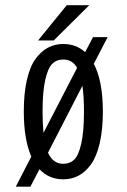

<svg xmlns="http://www.w3.org/2000/svg" viewBox="-20 -682 490 742"><path d="M127 -525.5 238 -662H325L187.5 -525.5ZM224.5 11Q169.5 11 132.5 -28L97.5 39.5H41L101 -77Q72 -142.5 72 -251Q72 -321.5 84 -373.5Q96 -425.5 117.8 -455Q139.5 -484.5 166 -498.2Q192.5 -512 224.5 -512Q274 -512 309 -480.5L339.5 -538.5H396L342.5 -435.5Q377.5 -369 377.5 -251Q377.5 -180 365.2 -128Q353 -76 331.2 -46.2Q309.5 -16.5 283 -2.8Q256.5 11 224.5 11ZM144.5 -251Q144.5 -209 148 -168.5L278 -420Q259.5 -452 224.5 -452Q198.5 -452 181.8 -435.2Q165 -418.5 154.8 -373Q144.5 -327.5 144.5 -251ZM224.5 -49Q250.5 -49 267.2 -65.5Q284 -82 294.2 -127.8Q304.5 -173.5 304.5 -251Q304.5 -311 298.5 -350.5L165.5 -92Q184.5 -49 224.5 -49Z"/></svg>

Font: League Mono Condensed Light
Style: Regular
Weight: 300
Width: 1
Designer: Tyler Finck
Foundry: The League of Moveable Type / Tyler Finck
Version: Version 2.210